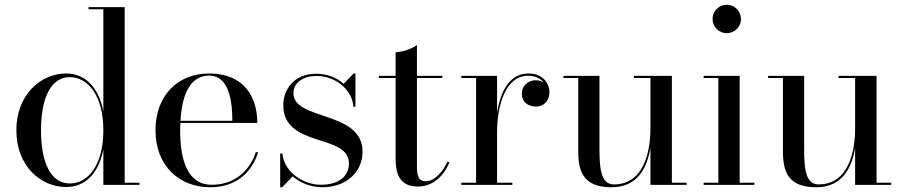

<svg xmlns="http://www.w3.org/2000/svg" viewBox="-20 -780 3813 810"><path d="M568.5 -9H506V-750H353.5V-741H416V-310C397 -409 341.5 -470 259 -470C151.5 -470 49 -380 49 -230C49 -80 151.5 9 259 9C341.5 9 397 -51 416 -149.5V0H568.5ZM416 -230C416 -83.5 351.5 -6 274.5 -6C193 -6 153 -96 153 -230C153 -364 193 -454.5 274.5 -454.5C351.5 -454.5 416 -376 416 -230Z M1069 -138H1059C1034 -60.5 971 -0.5 873 -0.5C766 -0.5 740 -116 740 -230C740 -240.5 740.5 -251 741 -261.5H1065.5C1065.5 -370.5 1010 -470 862.5 -470C732.5 -470 636 -380 636 -230C636 -80 737 10 866.5 10C977 10 1043 -53.5 1069 -138ZM862.5 -461C949.5 -461 960.5 -344 960 -270.5H741.5C747 -370 776.5 -461 862.5 -461Z M1170.5 10 1214.5 -36C1247.5 -8 1292.5 10 1341 10C1437 10 1509.5 -51.5 1509.5 -140.5C1509.5 -314 1218 -270.5 1218 -386.5C1218 -433 1261 -459.5 1314.5 -459.5C1404 -459.5 1468.5 -392.5 1470.5 -330H1479.5V-470H1471.5L1430 -426.5C1401 -452 1360.5 -469 1313.5 -469C1219 -469 1175 -400.5 1175 -336.5C1175 -155 1452 -217.5 1452 -91C1452 -25 1393 -0.5 1334.5 -0.5C1253 -0.5 1177 -60 1171.5 -132.5H1162V10Z M1876 -94.5 1868 -98.5C1849 -55.5 1812.5 -15.5 1777.5 -15.5C1750 -15.5 1739 -28.5 1739 -78.5V-451H1846V-460H1739V-590C1719 -575 1679 -560 1649 -560V-460H1578.5V-451H1649V-111C1649 -56 1660.5 7 1742.5 7C1804.5 7 1850.5 -34.5 1876 -94.5Z M1926 -9V0H2141.5V-9H2077V-219.5C2077 -337.5 2113 -460.5 2208.5 -460.5C2237.5 -460.5 2260.5 -449 2274.5 -431.5C2265 -437.5 2253.5 -441.5 2240.5 -441.5C2211.5 -441.5 2181.5 -422 2181.5 -383.5C2181.5 -353.5 2203.5 -330.5 2240.5 -330.5C2276.5 -330.5 2298 -357 2298 -391C2298 -433 2265 -470 2209.5 -470C2129 -470 2090.5 -393.5 2077 -303V-460H1926V-451H1988.5V-9Z M2814.5 -9V-460H2654V-451H2724V-236.5C2724 -148.5 2699.5 -2 2570 -2C2514.5 -2 2509 -69.5 2509 -153.5V-460H2357V-451H2419.5V-141C2419.5 -54 2443 10 2560 10C2671.5 10 2711 -75 2724 -157V0H2876.5V-9Z M2986 -700C2986 -667 3013 -640 3046 -640C3079 -640 3106 -667 3106 -700C3106 -733 3079 -760 3046 -760C3013 -760 2986 -733 2986 -700ZM2948.5 -9V0H3162.5V-9H3100.5V-460H2948.5V-451H3010.5V-9Z M3678 -9V-460H3517.5V-451H3587.5V-236.5C3587.5 -148.5 3563 -2 3433.5 -2C3378 -2 3372.5 -69.5 3372.5 -153.5V-460H3220.5V-451H3283V-141C3283 -54 3306.5 10 3423.5 10C3535 10 3574.5 -75 3587.5 -157V0H3740V-9Z"/></svg>

Font: Bodoni* 24
Style: Regular
Weight: 400
Version: Version 2.3